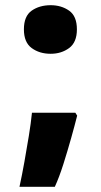

<svg xmlns="http://www.w3.org/2000/svg" viewBox="-20 -580 388 739"><path d="M175 -373Q132 -373 102 -395Q72 -417 72 -467Q72 -518 102 -539Q132 -560 175 -560Q216 -560 246 -539Q276 -518 276 -467Q276 -417 246 -395Q216 -373 175 -373ZM270 -146 277 -135Q268 -99 254 -49Q240 1 224 51.5Q208 102 191 139H55Q65 93 74 42.5Q83 -8 91 -57Q99 -106 103 -146Z"/></svg>

Font: Noto Sans Devanagari UI Black
Style: Regular
Weight: 900
Designer: Jelle Bosma - Monotype Design Team
Foundry: Monotype Imaging Inc.
Version: Version 2.003; ttfautohint (v1.8.4.7-5d5b)